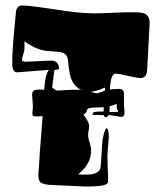

<svg xmlns="http://www.w3.org/2000/svg" viewBox="-20 -707 570 706"><path d="M295 -21Q288 -21 255.5 -23Q223 -25 167 -27Q146 -28 133.5 -33.5Q121 -39 121 -64Q121 -67 121.5 -73.5Q122 -80 123 -90Q124 -113 126.5 -148.5Q129 -184 133 -230Q140 -323 142 -370Q143 -390 146 -411Q149 -432 159 -450Q107 -446 42 -441Q25 -442 25 -474Q25 -510 29 -558.5Q33 -607 39 -667Q44 -688 64 -687Q83 -686 111.5 -682.5Q140 -679 179 -673Q217 -667 245.5 -663.5Q274 -660 293 -659Q301 -659 309 -658.5Q317 -658 327 -658Q341 -658 358 -658.5Q375 -659 394 -660Q414 -661 431 -661.5Q448 -662 461 -662Q471 -662 479 -661.5Q487 -661 494 -661Q533 -659 530 -616L521 -448Q519 -420 496 -420Q487 -420 469 -424Q451 -428 433 -432Q415 -436 405 -436Q387 -436 384 -379Q383 -360 383 -341Q383 -322 383 -302Q381 -275 367 -276Q361 -276 361 -299Q361 -314 362.5 -330Q364 -346 366 -361V-385Q329 -369 309 -370Q276 -373 259.5 -389.5Q243 -406 237.5 -431.5Q232 -457 230 -485Q228 -511 203 -515Q199 -516 188.5 -517Q178 -518 160 -519Q117 -521 70 -555V-527Q70 -520 65.5 -507Q61 -494 61 -488Q61 -482 70 -480Q78 -480 97 -481Q116 -482 136 -483Q156 -484 168 -484Q196 -484 197 -454Q193 -450 180 -450Q179 -439 176.5 -422.5Q174 -406 172 -384Q181 -380 194 -367.5Q207 -355 223 -333Q231 -322 266 -302Q280 -294 289.5 -282Q299 -270 305 -256Q309 -247 307 -234Q306 -228 305 -222Q304 -216 304 -210Q304 -200 309.5 -182.5Q315 -165 315 -154Q315 -103 267 -66Q277 -65 285 -65Q293 -65 299 -65Q340 -65 349 -87Q351 -93 356 -182Q356 -187 358.5 -200Q361 -213 365 -224.5Q369 -236 373 -236Q380 -230 380 -205Q380 -191 377 -165Q376 -151 375.5 -144Q375 -137 375 -136Q375 -125 375.5 -105.5Q376 -86 377 -67Q378 -48 377 -37Q376 -21 295 -21ZM189 -275Q187 -275 187 -276Q187 -277 190 -283Q193 -289 193 -293Q193 -306 155 -306Q150 -306 146 -293.5Q142 -281 133 -280Q128 -279 123.5 -279Q119 -279 114 -279Q107 -279 104 -280Q100 -281 99 -287V-290Q99 -296 100 -303.5Q101 -311 101 -313Q101 -316 100.5 -325.5Q100 -335 99 -345.5Q98 -356 98 -360Q98 -374 112 -377Q119 -378 149 -377L198 -374Q200 -374 218 -375.5Q236 -377 270 -377Q293 -377 302 -374Q314 -370 323 -367Q332 -364 337 -364Q341 -364 361 -372Q381 -380 416 -380Q437 -380 436 -361V-319Q436 -316 437 -306Q438 -296 438 -291Q436 -274 420 -278Q410 -280 403.5 -280.5Q397 -281 395 -282Q386 -284 374 -283.5Q362 -283 346 -284Q339 -286 331 -284Q320 -284 320 -286Q322 -288 321.5 -290.5Q321 -293 328 -295Q335 -297 356 -297Q360 -297 372.5 -296Q385 -295 407 -295Q414 -295 414 -297Q414 -299 412 -303.5Q410 -308 409 -311Q409 -312 409 -315.5Q409 -319 410 -325Q377 -312 346 -312Q323 -312 311.5 -310Q300 -308 299 -300Q298 -284 259 -278Q243 -276 225.5 -275Q208 -274 189 -275Z"/></svg>

Font: Moo Lah Lah
Style: Regular
Weight: 400
Designer: Robert E. Leuschke
Foundry: Robert E. Leuschke
Version: Version 1.010; ttfautohint (v1.8.3)